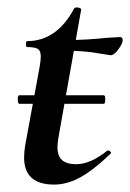

<svg xmlns="http://www.w3.org/2000/svg" viewBox="-20 -486 351 518"><path d="M28 -218Q28 -229 32 -229H260Q264 -229 264 -218Q264 -206 260 -206H32Q28 -206 28 -218ZM45 -61Q45 -76 48 -94L87 -306Q90 -323 90 -334Q90 -349 82 -354Q74 -359 53 -359Q50 -359 50 -366Q50 -375 53 -375Q133 -375 180 -463Q182 -466 187 -466Q192 -466 196 -464Q200 -462 199 -460L137 -111Q135 -95 135 -89Q135 -65 147.5 -54Q160 -43 186 -43Q224 -43 270 -80H271Q275 -80 278 -77Q281 -74 278 -71Q232 -27 196.5 -7.5Q161 12 126 12Q45 12 45 -61ZM159 -349 161 -378Q214 -378 268 -384L304 -386Q311 -386 311 -377Q311 -369 299.5 -353Q288 -337 278 -337Q276 -337 240 -343Q204 -349 159 -349Z"/></svg>

Font: Cormorant Infant
Style: Bold Italic
Weight: 700
Italic angle: -10°
Designer: Christian Thalmann (Catharsis Fonts)
Foundry: Catharsis Fonts
Version: Version 4.000